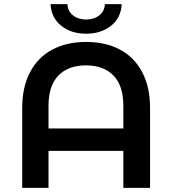

<svg xmlns="http://www.w3.org/2000/svg" viewBox="-20 -914 838 934"><path d="M710 -388V0H580V-180H216V0H88V-388Q88 -491 126.5 -563.5Q165 -636 235 -673Q305 -710 399 -710Q493 -710 563 -673Q633 -636 671.5 -563.5Q710 -491 710 -388ZM580 -289V-400Q580 -497 532 -546.5Q484 -596 398 -596Q312 -596 264 -546.5Q216 -497 216 -400V-289ZM226 -894H308Q309 -860 335 -839.5Q361 -819 399 -819Q437 -819 463 -839.5Q489 -860 490 -894H572Q569 -828 520.5 -789Q472 -750 399 -750Q326 -750 277.5 -789Q229 -828 226 -894Z"/></svg>

Font: mBank SemiBold
Style: Regular
Weight: 600
Designer: Julieta Ulanovsky
Foundry: Julieta Ulanovsky
Version: Version 7.200